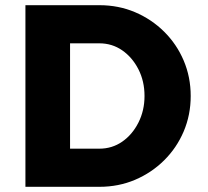

<svg xmlns="http://www.w3.org/2000/svg" viewBox="-20 -720 800 740"><path d="M250 -147H363Q412 -147 451 -174Q490 -201 513.5 -247.5Q537 -294 537 -350Q537 -407 513.5 -453Q490 -499 451 -526Q412 -553 363 -553H250ZM78 0V-700H363Q437 -700 500.5 -673Q564 -646 612.5 -598Q661 -550 688 -486.5Q715 -423 715 -350Q715 -277 688 -213.5Q661 -150 612.5 -102Q564 -54 500.5 -27Q437 0 363 0Z"/></svg>

Font: Red Hat Text VF
Style: Regular
Weight: 400
Designer: Pentagram, MCKL
Foundry: Pentagram, MCKL
Version: Version 1.023